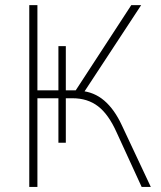

<svg xmlns="http://www.w3.org/2000/svg" viewBox="-20 -739 636 759"><path d="M95.7 -718.8H127.9V-381.8H210.9V-556.6H240.2V-381.8H279.3L499 -718.8H538.1L306.6 -366.2L297.9 -379.9Q351.6 -376 392.1 -341.3Q432.6 -306.6 461.9 -243.2L576.2 0H540L441.4 -214.8Q409.2 -287.1 367.7 -318.8Q326.2 -350.6 266.6 -350.6H237.3L240.2 -357.4V-174.8H210.9V-350.6H127.9V0H95.7Z"/></svg>

Font: Min Sans VF VF
Style: Regular
Weight: 400
Designer: Jinseong-Kim, NotoSansCJK, Nunito
Foundry: Jinseong-Kim
Version: Version 1.420;Glyphs 3.1.2 (3151)